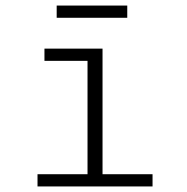

<svg xmlns="http://www.w3.org/2000/svg" viewBox="-20 -671 672 691"><path d="M115 0V-44H295V-452H140V-496H349V-44H529V0ZM184 -607V-651H438V-607Z"/></svg>

Font: Atkinson Hyperlegible Mono ExtraLight
Style: Regular
Weight: 200
Monospace: yes
Designer: Elliott Scott, Megan Eiswerth, Linus Boman, Theodore Petrosky, Letters from Sweden
Foundry: Applied Design Works, Letters from Sweden
Version: Version 2.001